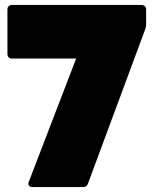

<svg xmlns="http://www.w3.org/2000/svg" viewBox="-20 -754 623 774"><path d="M110 0Q100 0 96.5 -6Q93 -12 96 -21L287 -518H28Q20 -518 15 -523Q10 -528 10 -536V-716Q10 -724 15 -729Q20 -734 28 -734H551Q559 -734 564 -729Q569 -724 569 -716V-657Q569 -644 565 -635L335 -15Q331 0 315 0Z"/></svg>

Font: LINE Seed Sans TH App Heavy
Style: Regular
Weight: 900
Designer: Dalton Maag Ltd | Thai characters by Cadson Demak Co.,Ltd.
Foundry: Dalton Maag Ltd
Version: Version 1.003